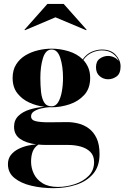

<svg xmlns="http://www.w3.org/2000/svg" viewBox="-20 -724 667 1004"><path d="M270 -633.5 110.5 -566 108 -568.5 228 -703.5H313L433 -568.5L430.5 -566ZM53.5 -61Q53.5 -96 76.2 -118Q99 -140 135.2 -151.2Q171.5 -162.5 212.5 -165.5Q170.5 -170.5 132.5 -188Q94.5 -205.5 70.2 -237Q46 -268.5 46 -316.5Q46 -358 64.5 -387.2Q83 -416.5 113 -434.5Q143 -452.5 179 -461Q215 -469.5 250 -469.5Q294 -469.5 338.2 -456.2Q382.5 -443 412.5 -413.5Q433 -442.5 460.5 -453.8Q488 -465 512 -465Q560 -465 585.2 -437.2Q610.5 -409.5 610.5 -377Q610.5 -339.5 590 -324.5Q569.5 -309.5 545 -309.5Q520.5 -309.5 501.2 -325.8Q482 -342 482 -372.5Q482 -403.5 501.8 -417.5Q521.5 -431.5 545 -431.5Q560.5 -431.5 576 -424.5Q591.5 -417.5 601 -404.5Q592.5 -427.5 569.8 -444Q547 -460.5 512 -460.5Q488.5 -460.5 462 -449.2Q435.5 -438 415.5 -410.5Q432 -393 441.8 -369.8Q451.5 -346.5 451.5 -316.5Q451.5 -261.5 420.8 -227.8Q390 -194 343.5 -178.5Q297 -163 250 -163Q244.5 -163 238.5 -163.5Q219 -162.5 196.5 -157.2Q174 -152 158.2 -142Q142.5 -132 142.5 -116Q142.5 -96 167.2 -90.2Q192 -84.5 233 -84.5Q259 -84.5 284.8 -85Q310.5 -85.5 332 -85.5Q360 -85.5 389.5 -78.2Q419 -71 444.2 -52.5Q469.5 -34 485 -1.5Q500.5 31 500.5 82Q500.5 145.5 467.5 184.5Q434.5 223.5 379.5 241.8Q324.5 260 258.5 260Q198 260 144 247.2Q90 234.5 55.8 207Q21.5 179.5 21.5 134.5Q21.5 105.5 37.2 86Q53 66.5 76.8 54.8Q100.5 43 125.5 37.5Q150.5 32 169.5 31Q116 24 84.8 2Q53.5 -20 53.5 -61ZM191 -316.5Q191 -278.5 194.5 -244.5Q198 -210.5 210.5 -189.2Q223 -168 250 -168Q271 -168 284 -189.2Q297 -210.5 303.2 -244.5Q309.5 -278.5 309.5 -316.5Q309.5 -377.5 295.2 -421.2Q281 -465 250 -465Q219 -465 205 -421.2Q191 -377.5 191 -316.5ZM142.5 121.5Q142.5 154.5 157 184.8Q171.5 215 202.8 234.2Q234 253.5 283 253.5Q327.5 253.5 371.2 239Q415 224.5 443.5 195.8Q472 167 472 123.5Q472 89.5 452 70Q432 50.5 401.2 42.2Q370.5 34 338 34H224.5Q201 34 181 32Q160 45.5 151.2 68Q142.5 90.5 142.5 121.5Z"/></svg>

Font: Bodoni* 36pt
Style: Bold
Weight: 700
Version: Version 2.3